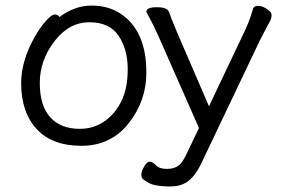

<svg xmlns="http://www.w3.org/2000/svg" viewBox="-20 -506 1017 690"><path d="M506 -464Q506 -480 543.5 -480Q581 -480 587 -464Q595 -441 615 -393L731 -124L854 -383Q874 -422 890 -476Q893 -485 907.5 -485Q922 -485 939 -474Q956 -463 956 -452Q956 -441 950.5 -430.5Q945 -420 934 -399.5Q923 -379 914 -361L703 82Q683 124 657.5 144Q632 164 593 164H583Q564 164 540 160Q516 156 493 137Q488 132 488 121Q488 110 498 92.5Q508 75 518 75Q528 75 540.5 88Q553 101 579.5 101Q606 101 621.5 89Q637 77 651 46L695 -46L549 -377Q527 -425 516.5 -443.5Q506 -462 506 -464ZM194 -445Q249 -486 309 -486Q369 -486 413 -457Q506 -396 506 -245Q506 -143 442 -62.5Q378 18 272.5 18Q167 18 111.5 -42.5Q56 -103 56 -207Q56 -287 105 -374Q126 -410 146 -432Q166 -454 176.5 -454Q187 -454 194 -445ZM267 -43Q316 -43 354.5 -69.5Q393 -96 416 -142Q439 -188 439 -258Q439 -328 406.5 -377Q374 -426 301 -426Q228 -426 175.5 -357.5Q123 -289 123 -207.5Q123 -126 160.5 -84.5Q198 -43 267 -43Z"/></svg>

Font: Fusion Kai T
Style: Regular
Weight: 400
Designer: Fontworks Inc.
Version: Version 24.134;May 13, 2024